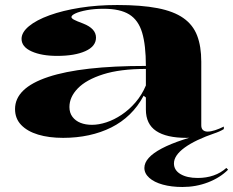

<svg xmlns="http://www.w3.org/2000/svg" viewBox="-20 -535 931 766"><path d="M448 -515Q544 -515 608.5 -502.5Q673 -490 711.5 -463Q750 -436 766.5 -393Q783 -350 783 -289V-35Q783 -22 790 -16Q797 -10 808 -10Q821 -10 838 -15.5Q855 -21 873 -30V-20Q857 -10 832.5 -2Q808 6 780 10.5Q752 15 724 15Q644 15 603 -12.5Q562 -40 562 -98Q562 -114 562 -121.5Q562 -129 562 -134.5Q562 -140 562 -146L553 -153Q530 -110 497.5 -78.5Q465 -47 424 -26.5Q383 -6 334.5 4.5Q286 15 232 15Q175 15 132 2Q89 -11 64.5 -36.5Q40 -62 40 -100Q40 -184 172.5 -228Q305 -272 562 -272Q562 -355 547 -405Q532 -455 495.5 -477.5Q459 -500 394 -500Q356 -500 326.5 -494.5Q297 -489 281 -481.5Q265 -474 265 -467Q265 -462 275 -456.5Q285 -451 312 -441Q363 -421 363 -385Q363 -350 320.5 -331Q278 -312 208 -312Q146 -312 106 -330Q66 -348 66 -380Q66 -406 95.5 -430.5Q125 -455 177.5 -474Q230 -493 299 -504Q368 -515 448 -515ZM562 -260Q459 -260 391.5 -238.5Q324 -217 290.5 -182.5Q257 -148 257 -108Q257 -85 269 -69Q281 -53 301 -45Q321 -37 347 -37Q374 -37 404.5 -47Q435 -57 465 -77Q495 -97 520.5 -126.5Q546 -156 562 -194ZM838 -4Q759 23 716.5 54Q674 85 674 117Q674 144 700 159.5Q726 175 769 175Q803 175 832 165Q861 155 883 135L890 142Q858 174 810 192.5Q762 211 708 211Q664 211 629.5 201.5Q595 192 575.5 174.5Q556 157 556 135Q556 94 625 57.5Q694 21 829 -10Z"/></svg>

Font: Kalnia SemiExpanded Medium
Style: Regular
Weight: 500
Width: 6
Designer: Frida Medrano
Foundry: Frida Medrano
Version: Version 1.105